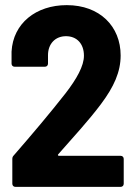

<svg xmlns="http://www.w3.org/2000/svg" viewBox="-20 -728 529 748"><path d="M207 -127C265 -193 325 -258 373 -322C424 -390 450 -448 450 -512C450 -625 369 -708 240 -708C120 -708 31 -637 25 -527V-480C25 -473 30 -468 37 -468H155C162 -468 167 -473 167 -480V-513C167 -557 195 -587 237 -587C279 -587 307 -558 307 -511C307 -471 279 -421 235 -364C177 -290 108 -208 34 -123C30 -119 28 -115 28 -109V-12C28 -5 33 0 40 0H450C457 0 462 -5 462 -12V-109C462 -116 457 -121 450 -121H210C206 -121 204 -124 207 -127Z"/></svg>

Font: Barlow Semi Condensed
Style: Bold
Weight: 700
Width: 4
Designer: Jeremy Tribby
Foundry: Tribby Type
Version: Version 1.422;hotconv 1.0.109;makeotfexe 2.5.65596